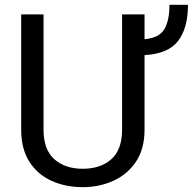

<svg xmlns="http://www.w3.org/2000/svg" viewBox="-20 -771 804 801"><path d="M489.3 -710.9H583V-607.4Q644 -612.8 665.5 -649.2Q687 -685.5 687 -751H764.2Q764.2 -653.3 722.7 -599.9Q681.2 -546.4 583 -541V-230Q583 -149.9 547.4 -96.7Q511.7 -43.5 452.9 -16.8Q394 9.8 325.2 9.8Q252.9 9.8 194.6 -16.8Q136.2 -43.5 102.3 -96.7Q68.4 -149.9 68.4 -230V-710.9H161.6V-230Q161.6 -146.5 206.8 -106.7Q252 -66.9 325.2 -66.9Q399.4 -66.9 444.3 -106.7Q489.3 -146.5 489.3 -230Z"/></svg>

Font: Vazirmatn RD
Style: Regular
Weight: 400
Designer: Saber Rastikerdar
Foundry: Saber Rastikerdar
Version: Version 32.102